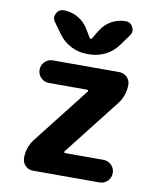

<svg xmlns="http://www.w3.org/2000/svg" viewBox="-85 -853 744 900"><g transform="rotate(10 286.5 -403.0)"><path d="M288.1 -678.7Q290 -675.8 293 -675.8Q295.9 -675.8 297.9 -678.7L323.2 -720.7Q341.8 -751 373 -768.6Q404.3 -786.1 439.5 -786.1Q463.9 -786.1 474.6 -764.6Q479.5 -755.9 479.5 -747.1Q479.5 -735.4 471.7 -724.6L433.6 -671.9Q410.2 -639.6 374.5 -621.6Q338.9 -603.5 298.8 -603.5H287.1Q247.1 -603.5 211.4 -621.6Q175.8 -639.6 152.3 -671.9L114.3 -724.6Q106.4 -735.4 106.4 -747.1Q106.4 -755.9 111.3 -764.6Q122.1 -786.1 146.5 -786.1Q181.6 -786.1 212.9 -768.6Q244.1 -751 262.7 -720.7ZM322.3 -430.7Q324.2 -433.6 322.8 -436Q321.3 -438.5 318.4 -438.5H135.7Q113.3 -438.5 97.7 -454.1Q82 -469.7 82 -492.2Q82 -514.6 97.7 -530.3Q113.3 -545.9 135.7 -545.9H452.1Q473.6 -545.9 488.8 -530.8Q503.9 -515.6 503.9 -494.1Q503.9 -442.4 471.7 -401.4L263.7 -135.7Q261.7 -132.8 263.2 -130.4Q264.6 -127.9 267.6 -127.9H450.2Q472.7 -127.9 488.3 -112.3Q503.9 -96.7 503.9 -74.2Q503.9 -51.8 488.3 -36.1Q472.7 -20.5 450.2 -20.5H133.8Q112.3 -20.5 97.2 -35.6Q82 -50.8 82 -72.3Q82 -124 114.3 -165Z"/></g></svg>

Font: Gen Jyuu GothicX Bold
Style: Bold
Weight: 700
Designer: Ryoko NISHIZUKA (kana &amp; ideographs); Paul D. Hunt (Latin, Greek &amp; Cyrillic); Wenlong ZHANG (bopomofo); Sandoll C
Version: Version 1.058.20140828